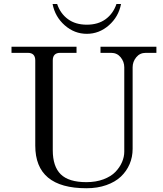

<svg xmlns="http://www.w3.org/2000/svg" viewBox="-20 -953 836 986"><path d="M250 -932.6H273.4Q290 -883.3 328.9 -854.7Q367.7 -826.2 425.8 -826.2Q483.9 -826.2 522.7 -854.7Q561.5 -883.3 578.1 -932.6H601.6Q588.9 -866.7 539.1 -823Q489.3 -779.3 425.8 -779.3Q362.3 -779.3 312.5 -823Q262.7 -866.7 250 -932.6ZM39.1 -681.6V-712.9H373V-681.6H289.1Q251 -681.6 251 -642.6V-181.6Q251 -98.1 292 -57.9Q333 -17.6 423.8 -17.6Q472.7 -17.6 511.5 -32.2Q550.3 -46.9 572.8 -70.3Q595.2 -93.8 606.7 -120.6Q618.2 -147.5 618.2 -174.3V-607.4Q618.2 -636.2 599.6 -658.9Q581.1 -681.6 550.8 -681.6H496.1V-712.9H783.2V-681.6H728.5Q698.2 -681.6 679.7 -658.9Q661.1 -636.2 661.1 -607.4V-188.5Q661.1 -146.5 645.5 -110.1Q629.9 -73.7 600.8 -46.1Q571.8 -18.6 526.1 -2.4Q480.5 13.7 423.8 13.7Q161.1 13.7 161.1 -205.1V-642.6Q161.1 -681.6 123 -681.6Z"/></svg>

Font: Theano Modern
Style: Regular
Weight: 400
Designer: Alexey Kryukov
Version: Version 2.00